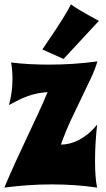

<svg xmlns="http://www.w3.org/2000/svg" viewBox="-21 -851 485 879"><path d="M424.8 -569.8Q415 -535.2 396 -494.6Q377 -454.1 353.8 -406.5Q330.6 -358.9 305.2 -304.7Q279.8 -250.5 257.8 -189Q277.3 -189 298.1 -194.1Q318.8 -199.2 340.1 -210.2Q361.3 -221.2 382.6 -238.5Q403.8 -255.9 423.8 -280.8Q421.9 -265.6 420.2 -246.1Q418.5 -226.6 417 -204.8Q415.5 -183.1 414.8 -159.9Q414.1 -136.7 414.1 -113.8Q414.1 -78.6 416.3 -46.6Q418.5 -14.6 423.8 7.8Q374 0.5 321.8 -3.2Q269.5 -6.8 214.8 -6.8Q159.2 -6.8 104.7 -2.9Q50.3 1 -1 7.8Q23.9 -52.2 51 -111.1Q78.1 -169.9 104.2 -225.6Q130.4 -281.2 154.3 -332.5Q178.2 -383.8 196.8 -429.2Q171.9 -427.7 150.1 -423.3Q128.4 -418.9 107.7 -411.6Q86.9 -404.3 65.4 -393.8Q43.9 -383.3 20 -370.1Q36.1 -428.7 36.1 -487.8Q36.1 -508.3 34.7 -527.6Q33.2 -546.9 29.8 -564.9Q72.8 -559.6 116 -557.4Q159.2 -555.2 203.1 -555.2Q258.8 -555.2 314.5 -558.8Q370.1 -562.5 424.8 -569.8ZM270 -581.1 172.9 -624.5Q202.6 -667.5 228.5 -707Q239.3 -723.6 250.7 -741.2Q262.2 -758.8 272.2 -775.1Q282.2 -791.5 290.5 -806.2Q298.8 -820.8 303.7 -831.1Q318.8 -819.8 340.6 -806.6Q362.3 -793.5 382.8 -782.2Q406.2 -769 431.6 -755.4Z"/></svg>

Font: Spicy Rice
Style: Regular
Weight: 400
Version: Version 1.000